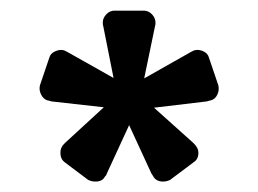

<svg xmlns="http://www.w3.org/2000/svg" viewBox="-20 -750 486 361"><path d="M145.7 -411.8 101.8 -444.8Q94.8 -449.8 93.8 -459.2Q92.8 -468.6 96.8 -474.8Q96.8 -475.8 102.6 -481.6L175.2 -548.3L77 -559.3Q73.2 -560.3 71.7 -560.8Q70.2 -561.3 69.2 -561.3Q62 -563.3 57.5 -571.8Q53 -580.3 55 -589.3L72.7 -641.5Q74.7 -649.5 83.7 -653.5Q92.7 -657.5 99.7 -655.5Q100.9 -655.5 107.7 -651.7L193.5 -603.4L174.3 -700Q173.3 -703.8 173.3 -705.4Q173.3 -707 173.3 -708Q173.3 -716 179.8 -723Q186.3 -730 195.3 -730H250.3Q259.3 -730 265.8 -723Q272.3 -716 272.3 -708Q272.3 -707 272.3 -705.4Q272.3 -703.8 271.3 -700L251.1 -602.6L337.9 -651.7Q344.7 -655.5 345.9 -655.5Q353.9 -657.5 362.4 -653.5Q370.9 -649.5 372.9 -641.5L390.6 -589.3Q392.6 -580.3 388.5 -571.8Q384.4 -563.3 376.4 -561.3Q375.4 -561.3 373.9 -560.8Q372.4 -560.3 368.6 -559.3L269.6 -547.5L343.1 -481.6Q348.9 -475.8 348.9 -474.8Q353.9 -468.6 352.9 -459.2Q351.9 -449.8 343.9 -444.8L299.9 -411.8Q291.9 -407.8 282.9 -408.8Q273.9 -409.9 268.9 -416.9Q268.7 -418.1 267.7 -419.2Q266.7 -420.3 264.7 -423.8L222.8 -514.7L180.9 -423.8Q179.9 -420.3 178.5 -419.2Q177.1 -418.1 176.7 -416.9Q172.7 -409.9 163.2 -408.8Q153.7 -407.8 145.7 -411.8Z"/></svg>

Font: Rubik Light
Style: Regular
Weight: 300
Designer: Hubert and Fischer
Foundry: Hubert and Fischer
Version: Version 2.300;gftools[0.9.30]